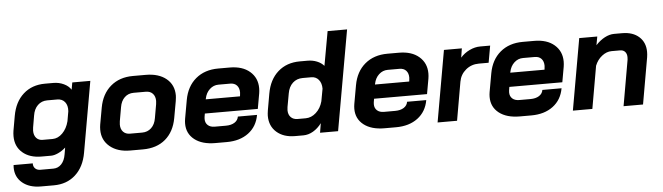

<svg xmlns="http://www.w3.org/2000/svg" viewBox="-52 -916 4610 1336"><g transform="rotate(-5 2252.5 -248.5)"><path d="M8 55Q8 44 9 38H143Q142 60 155.5 73.5Q169 87 192 87H282Q316 87 339 62.5Q362 38 369 -5L377 -52Q353 -30 325 -17Q297 -4 275 -4H208Q125 -4 75.5 -47Q26 -90 26 -162Q26 -181 29 -200L47 -302Q64 -399 124.5 -453Q185 -507 276 -507H334Q374 -507 407.5 -491Q441 -475 457 -449L466 -499H592L505 -5Q488 93 427.5 148Q367 203 276 203H186Q105 203 56.5 162.5Q8 122 8 55ZM295 -119Q333 -119 364.5 -150.5Q396 -182 409 -233L421 -302Q424 -342 405 -366Q386 -390 351 -390H281Q242 -390 215 -364Q188 -338 181 -292L167 -210Q165 -194 165 -188Q165 -156 181.5 -137.5Q198 -119 226 -119Z M631 -154Q631 -172 634 -190L655 -307Q672 -401 734 -454Q796 -507 890 -507H979Q1070 -507 1123 -463.5Q1176 -420 1176 -346Q1176 -335 1172 -307L1151 -190Q1134 -96 1073 -44Q1012 8 915 8H826Q738 8 684.5 -36.5Q631 -81 631 -154ZM920 -109Q958 -109 984 -133.5Q1010 -158 1017 -201L1034 -298Q1036 -314 1036 -320Q1036 -352 1018.5 -371Q1001 -390 970 -390H885Q847 -390 821.5 -365.5Q796 -341 789 -298L772 -201Q770 -185 770 -178Q770 -146 787.5 -127.5Q805 -109 835 -109Z M1223 -145Q1223 -161 1226 -179L1249 -308Q1266 -402 1328.5 -454.5Q1391 -507 1486 -507H1566Q1655 -507 1706.5 -462.5Q1758 -418 1758 -346Q1758 -328 1755 -310L1736 -203H1366L1362 -179Q1361 -174 1361 -165Q1361 -138 1378.5 -122Q1396 -106 1427 -106H1505Q1542 -106 1565.5 -121Q1589 -136 1593 -162H1727Q1713 -82 1653 -37Q1593 8 1501 8H1421Q1329 8 1276 -33.5Q1223 -75 1223 -145ZM1620 -301 1621 -307Q1623 -321 1623 -328Q1623 -359 1606.5 -377Q1590 -395 1560 -395H1478Q1443 -395 1416.5 -370.5Q1390 -346 1382 -306L1381 -301Z M1801 -149Q1801 -162 1805 -188L1825 -302Q1842 -399 1903 -453Q1964 -507 2056 -507H2110Q2145 -507 2175 -495Q2205 -483 2224 -461L2267 -700H2403L2279 0H2153L2164 -66Q2138 -31 2104.5 -11.5Q2071 8 2036 8H1978Q1898 8 1849.5 -34.5Q1801 -77 1801 -149ZM2062 -109Q2102 -109 2135 -139Q2168 -169 2181 -217L2197 -304Q2197 -343 2177.5 -366.5Q2158 -390 2126 -390H2066Q2024 -390 1996 -364Q1968 -338 1960 -292L1943 -198Q1941 -182 1941 -176Q1941 -145 1958.5 -127Q1976 -109 2006 -109Z M2405 -145Q2405 -161 2408 -179L2431 -308Q2448 -402 2510.5 -454.5Q2573 -507 2668 -507H2748Q2837 -507 2888.5 -462.5Q2940 -418 2940 -346Q2940 -328 2937 -310L2918 -203H2548L2544 -179Q2543 -174 2543 -165Q2543 -138 2560.5 -122Q2578 -106 2609 -106H2687Q2724 -106 2747.5 -121Q2771 -136 2775 -162H2909Q2895 -82 2835 -37Q2775 8 2683 8H2603Q2511 8 2458 -33.5Q2405 -75 2405 -145ZM2802 -301 2803 -307Q2805 -321 2805 -328Q2805 -359 2788.5 -377Q2772 -395 2742 -395H2660Q2625 -395 2598.5 -370.5Q2572 -346 2564 -306L2563 -301Z M3062 -499H3187L3177 -435Q3203 -465 3240.5 -483Q3278 -501 3316 -501H3385L3364 -383H3296Q3243 -383 3204.5 -351Q3166 -319 3157 -269L3110 0H2974Z M3350 -145Q3350 -161 3353 -179L3376 -308Q3393 -402 3455.5 -454.5Q3518 -507 3613 -507H3693Q3782 -507 3833.5 -462.5Q3885 -418 3885 -346Q3885 -328 3882 -310L3863 -203H3493L3489 -179Q3488 -174 3488 -165Q3488 -138 3505.5 -122Q3523 -106 3554 -106H3632Q3669 -106 3692.5 -121Q3716 -136 3720 -162H3854Q3840 -82 3780 -37Q3720 8 3628 8H3548Q3456 8 3403 -33.5Q3350 -75 3350 -145ZM3747 -301 3748 -307Q3750 -321 3750 -328Q3750 -359 3733.5 -377Q3717 -395 3687 -395H3605Q3570 -395 3543.5 -370.5Q3517 -346 3509 -306L3508 -301Z M4007 -499H4133L4122 -439Q4151 -471 4185 -489Q4219 -507 4251 -507H4307Q4382 -507 4425.5 -467.5Q4469 -428 4469 -362Q4469 -345 4466 -325L4409 0H4273L4329 -320Q4330 -326 4330 -337Q4330 -361 4317.5 -375Q4305 -389 4283 -389H4223Q4188 -389 4155.5 -363.5Q4123 -338 4107 -297L4055 0H3919Z"/></g></svg>

Font: Bai Jamjuree
Style: Bold Italic
Weight: 700
Italic angle: -10°
Designer: Katatrad Aksorn Co.,Ltd.
Foundry: Cadson Demak Co.,Ltd.
Version: Version 1.000; ttfautohint (v1.6)